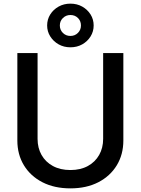

<svg xmlns="http://www.w3.org/2000/svg" viewBox="-20 -1017 768 1048"><path d="M364.3 11.2Q276.9 11.2 211.7 -22.2Q146.5 -55.7 110.6 -114.7Q74.7 -173.8 74.7 -250V-727.5H185.1V-258.8Q185.1 -209.5 206.8 -171.1Q228.5 -132.8 268.8 -110.8Q309.1 -88.9 364.3 -88.9Q419.4 -88.9 459.5 -110.8Q499.5 -132.8 521.2 -171.1Q543 -209.5 543 -258.8V-727.5H653.3V-250Q653.3 -173.8 617.4 -114.7Q581.5 -55.7 516.6 -22.2Q451.7 11.2 364.3 11.2ZM364.3 -758.8Q328.6 -758.8 300 -774.9Q271.5 -791 254.4 -818.1Q237.3 -845.2 237.3 -877.9Q237.3 -911.1 254.2 -938Q271 -964.8 299.8 -981Q328.6 -997.1 364.3 -997.1Q400.4 -997.1 429 -981Q457.5 -964.8 474.4 -938Q491.2 -911.1 491.2 -877.9Q491.2 -845.2 474.4 -818.1Q457.5 -791 429 -774.9Q400.4 -758.8 364.3 -758.8ZM364.3 -820.8Q388.7 -820.8 405.3 -837.4Q421.9 -854 421.9 -877.9Q421.9 -902.3 405.5 -918.7Q389.2 -935.1 364.3 -935.1Q340.3 -935.1 323.5 -918.7Q306.6 -902.3 306.6 -877.9Q306.6 -854 323.2 -837.4Q339.8 -820.8 364.3 -820.8Z"/></svg>

Font: Inter 20pt Medium
Style: Regular
Weight: 500
Version: Version 4.001;git-66647c0bb